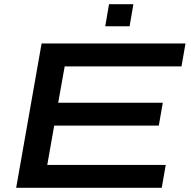

<svg xmlns="http://www.w3.org/2000/svg" viewBox="-20 -894 908 914"><path d="M57 0 178 -687H863L844 -578H288L257 -405H755L736 -296H238L205 -109H769L750 0ZM481 -769 499 -874H615L597 -769Z"/></svg>

Font: Archivo Expanded Medium
Style: Italic
Weight: 500
Width: 7
Italic angle: -10°
Designer: Hector Gatti
Foundry: Omnibus-Type
Version: Version 2.001